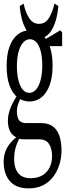

<svg xmlns="http://www.w3.org/2000/svg" viewBox="-25 -770 374 1061"><path d="M133.3 271Q85.9 271 55.4 252.7Q24.9 234.4 10 200.4Q-4.9 166.5 -4.9 125Q-4.9 95.2 3.9 69.6Q12.7 43.9 33 19.5Q53.2 -4.9 88.4 -29.3L92.3 -21.5Q78.1 1 69.8 21.2Q61.5 41.5 57.4 61.5Q53.2 81.5 53.2 106Q53.2 144.5 64.5 168.9Q75.7 193.4 96.2 204.1Q116.7 214.8 144 214.8Q183.1 214.8 209.5 198.7Q235.8 182.6 249.3 155Q262.7 127.4 262.7 93.3Q262.7 52.2 246.3 26.1Q230 0 191.9 0H109.9Q100.6 0 90.3 -1.2Q80.1 -2.4 72.3 -4.9V-8.3Q45.4 -18.1 32 -42Q18.6 -65.9 18.6 -104Q18.6 -133.8 31 -168.2Q43.5 -202.6 74.2 -250V-262.7L98.1 -245.1Q83 -217.8 75.7 -196.3Q68.4 -174.8 68.4 -154.8Q68.4 -121.6 80.3 -105.7Q92.3 -89.8 117.7 -89.8H202.6Q241.7 -89.8 266.4 -72Q291 -54.2 303 -20Q314.9 14.2 314.9 62.5Q314.9 102.5 303.2 139.6Q291.5 176.8 269 206.8Q246.6 236.8 212.4 253.9Q178.2 271 133.3 271ZM138.2 -209Q101.6 -209 72.8 -231.2Q43.9 -253.4 27.8 -297.1Q11.7 -340.8 11.7 -405.8Q11.7 -469.2 27.8 -512.9Q43.9 -556.6 73.2 -579.6Q102.5 -602.5 139.2 -602.5Q160.6 -602.5 178.2 -595.5Q195.8 -588.4 211.2 -574.7Q226.6 -561 238.3 -540L239.3 -537.6Q252 -513.7 258.8 -480.5Q265.6 -447.3 265.6 -405.8Q265.6 -343.3 249 -298.8Q232.4 -254.4 203.6 -231.7Q174.8 -209 138.2 -209ZM136.7 -256.8Q159.2 -256.8 175.5 -276.9Q191.9 -296.9 200.2 -331.1Q208.5 -365.2 208.5 -409.2Q208.5 -452.6 200.4 -485.1Q192.4 -517.6 177 -535.4Q161.6 -553.2 140.1 -553.2Q118.7 -553.2 102.3 -534.2Q85.9 -515.1 77.1 -482.2Q68.4 -449.2 68.4 -404.3Q68.4 -360.8 76.7 -327.4Q85 -293.9 100.1 -275.4Q115.2 -256.8 136.7 -256.8ZM211.4 -515.1V-547.4H215.8L308.1 -602.5L318.4 -590.8V-515.1ZM84 -736.8 105.5 -750Q115.2 -703.1 135.7 -670.7Q156.2 -638.2 190.4 -638.2Q225.6 -638.2 245.6 -670.7Q265.6 -703.1 275.9 -750L297.4 -736.8Q294.9 -701.7 286.9 -669.9Q278.8 -638.2 265.6 -612.8Q252.4 -587.4 234.1 -573.2Q215.8 -559.1 190.4 -559.1Q166.5 -559.1 147.7 -573.2Q128.9 -587.4 115.7 -612.8Q102.5 -638.2 94.5 -669.9Q86.4 -701.7 84 -736.8Z"/></svg>

Font: Scarab Serif
Style: Condensed
Weight: 400
Designer: John Roberts
Foundry: Scarab
Version: 1.0